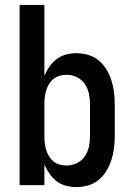

<svg xmlns="http://www.w3.org/2000/svg" viewBox="-20 -755 540 783"><path d="M292 8Q270 8 249 2.5Q228 -3 211 -16Q194 -29 181.5 -47Q169 -65 161 -85V0H60V-735H161V-445Q169 -465 181.5 -483Q194 -501 211 -514Q228 -527 249 -532.5Q270 -538 292 -538Q316 -538 340 -531Q364 -524 383 -508Q402 -492 414.5 -471Q427 -450 434.5 -426.5Q442 -403 445 -378.5Q448 -354 448 -330V-200Q448 -176 445 -151.5Q442 -127 434.5 -103.5Q427 -80 414.5 -59Q402 -38 383 -22Q364 -6 340 1Q316 8 292 8ZM251 -80Q273 -80 293 -89.5Q313 -99 325.5 -117Q338 -135 342.5 -156.5Q347 -178 347 -200V-330Q347 -352 342.5 -373.5Q338 -395 325.5 -413Q313 -431 293 -440.5Q273 -450 251 -450Q237 -450 223 -446Q209 -442 198 -433Q187 -424 179.5 -411.5Q172 -399 168 -385.5Q164 -372 162.5 -358Q161 -344 161 -330V-200Q161 -186 162.5 -172Q164 -158 168 -144.5Q172 -131 179.5 -118.5Q187 -106 198 -97Q209 -88 223 -84Q237 -80 251 -80Z"/></svg>

Font: iosevka_custom_sans_ss08 SmBd
Style: Regular
Weight: 600
Designer: Belleve Invis
Foundry: Belleve Invis
Version: Version 10.3.0; ttfautohint (v1.8.3)